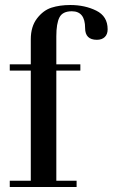

<svg xmlns="http://www.w3.org/2000/svg" viewBox="-20 -747 450 767"><path d="M103 -465H19V-490H103V-590Q103 -641 128 -673.5Q153 -706 186 -716.5Q219 -727 261 -727Q319 -727 364.5 -704.5Q410 -682 410 -630Q410 -610 398.5 -599Q387 -588 367 -588Q320 -588 320 -635Q320 -702 267 -702Q230 -702 217.5 -677.5Q205 -653 205 -602V-490H301V-465H205V-25H286V0H19V-25H103Z"/></svg>

Font: Justus
Style: Oldstyle
Weight: 500
Version: Version 001.000